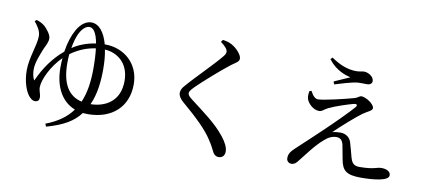

<svg xmlns="http://www.w3.org/2000/svg" viewBox="-77 -1092 3153 1433"><g transform="rotate(10 1500.0 -375.5)"><path d="M623 -159C662 -243 671 -344 671 -432C671 -485 667 -535 658 -579C749 -574 843 -512 843 -373C843 -222 738 -161 623 -159ZM399 -432C399 -454 400 -477 402 -499C462 -542 524 -567 590 -576C595 -536 598 -487 598 -426C598 -326 586 -239 554 -166C453 -189 399 -274 399 -432ZM441 -658C465 -707 493 -725 516 -725C543 -725 570 -696 585 -612C512 -602 450 -575 409 -546C416 -589 427 -628 441 -658ZM650 -617C626 -705 583 -761 524 -761C489 -761 447 -738 415 -679C392 -638 373 -582 362 -511C282 -444 224 -361 179 -261C166 -277 160 -312 160 -342C160 -393 186 -454 207 -507C219 -532 235 -560 235 -588C235 -617 202 -656 182 -675C163 -691 142 -701 118 -708L105 -697C125 -671 155 -635 155 -592C155 -523 110 -423 110 -326C110 -235 138 -170 161 -140C176 -122 191 -109 209 -109C232 -109 242 -122 242 -141C242 -170 228 -186 228 -220C228 -272 277 -383 357 -461C355 -438 354 -414 354 -389C354 -242 414 -138 515 -99C472 -39 408 8 316 43L325 64C453 28 526 -15 578 -84C590 -83 602 -82 614 -82C798 -82 915 -189 915 -360C915 -516 799 -617 653 -617Z M1555 -719C1555 -706 1549 -696 1532 -676C1488 -621 1342 -476 1291 -415C1273 -396 1264 -377 1264 -359C1264 -338 1276 -316 1302 -294C1422 -192 1496 -119 1540 -50C1568 -8 1578 16 1589 37C1597 52 1612 64 1631 64C1664 64 1678 42 1678 14C1678 -17 1659 -54 1629 -92C1559 -181 1465 -246 1364 -324C1342 -341 1330 -353 1330 -367C1330 -379 1337 -390 1365 -419C1407 -461 1535 -575 1604 -628C1641 -655 1662 -663 1662 -687C1662 -715 1622 -761 1580 -783C1560 -794 1538 -799 1513 -803L1501 -786C1539 -758 1555 -737 1555 -719Z M2215 -539C2211 -517 2209 -497 2215 -478C2226 -446 2266 -405 2312 -405C2333 -405 2345 -422 2374 -437C2428 -463 2518 -492 2558 -502C2581 -508 2590 -497 2574 -479C2533 -432 2439 -338 2363 -266C2313 -217 2230 -142 2189 -103C2160 -75 2139 -56 2139 -18C2139 5 2156 19 2176 19C2196 19 2211 7 2225 -12C2264 -60 2321 -142 2383 -195C2412 -222 2442 -236 2474 -236C2505 -236 2520 -217 2527 -188C2534 -152 2541 -110 2548 -76C2563 4 2596 31 2706 31C2790 31 2914 21 2914 -23C2914 -50 2887 -67 2845 -67C2808 -67 2791 -46 2681 -46C2638 -46 2622 -63 2609 -110C2601 -141 2590 -183 2580 -216C2568 -254 2535 -274 2498 -274C2480 -274 2456 -272 2436 -267C2491 -321 2592 -410 2634 -440C2669 -465 2704 -475 2704 -495C2704 -528 2636 -568 2605 -568C2589 -568 2581 -553 2556 -546C2497 -529 2329 -489 2288 -489C2266 -489 2246 -511 2230 -543ZM2498 -693C2468 -679 2420 -658 2380 -641L2388 -620C2430 -633 2516 -660 2560 -664C2586 -665 2605 -664 2629 -664C2656 -664 2667 -678 2667 -693C2667 -727 2626 -753 2591 -753C2574 -753 2559 -745 2527 -746C2465 -748 2407 -770 2342 -815L2328 -801C2387 -722 2463 -702 2498 -693Z"/></g></svg>

Font: Noto Serif SC Medium
Style: Regular
Weight: 500
Designer: Ryoko NISHIZUKA 西塚涼子 (kana & ideographs); Frank Grießhammer (Latin, Greek & Cyrillic); Wenlong ZHANG 张文龙 (bopomofo); San
Foundry: Adobe Systems Incorporated
Version: Version 1.001;PS 1.001;hotconv 16.6.54;makeotf.lib2.5.65590